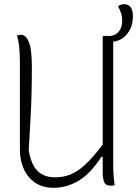

<svg xmlns="http://www.w3.org/2000/svg" viewBox="-20 -876 654 916"><path d="M235 20Q183 20 147 -5Q111 -30 93 -71Q75 -112 75 -160V-570Q75 -614 72 -647Q69 -680 61 -706Q70 -710 81 -710Q103 -710 117.5 -676Q132 -642 132 -556Q132 -477 130 -413.5Q128 -350 124.5 -290Q121 -230 117 -159Q128 -92 158.5 -61Q189 -30 243 -30Q282 -30 316 -43.5Q350 -57 386.5 -90.5Q423 -124 470 -186V-703Q474 -704 478.5 -704.5Q483 -705 488 -705Q494 -705 498 -704Q508 -704 518.5 -707Q529 -710 537 -716Q549 -725 556 -740.5Q563 -756 563 -778Q563 -797 557.5 -813.5Q552 -830 543 -846Q556 -856 573 -856Q592 -856 603 -842Q614 -828 614 -798Q614 -764 602.5 -740Q591 -716 574 -701Q560 -689 546 -683.5Q532 -678 520 -677V-100Q520 -72 521.5 -45.5Q523 -19 527 7Q518 10 510 10Q483 10 476.5 -8.5Q470 -27 470 -50V-128H464Q412 -48 355.5 -14Q299 20 235 20Z"/></svg>

Font: Recursive Mn Csl St Lt
Style: Regular
Weight: 300
Monospace: yes
Version: Version 1.079;hotconv 1.0.112;makeotfexe 2.5.65598; ttfautoh